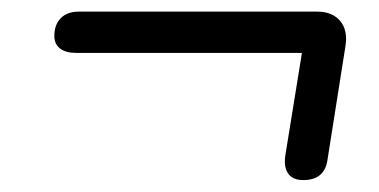

<svg xmlns="http://www.w3.org/2000/svg" viewBox="-20 -443 640 324"><path d="M461.7 -182 489.5 -353.7H108.8Q90.9 -353.7 81.3 -361.2Q71.7 -368.6 71.7 -382.2Q71.7 -401.4 82.6 -412.4Q93.5 -423.4 113.3 -423.4H514.9Q540.7 -423.4 553.9 -407.8Q567 -392.3 563.1 -366.1L532.6 -173.1Q527.7 -139.1 491.7 -139.1Q473.6 -139.1 466 -150.5Q458.4 -161.9 461.7 -182Z"/></svg>

Font: SN Pro Thin
Style: Italic
Weight: 200
Italic angle: -9°
Designer: Tobias Whetton
Foundry: Supernotes
Version: Version 1.003;Glyphs 3.3 (3324)